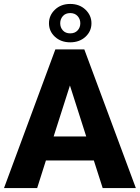

<svg xmlns="http://www.w3.org/2000/svg" viewBox="-20 -964 716 984"><path d="M506.3 0 460.9 -141.6H215.3L170.4 0H0.5L263.7 -710.9H412.1L676.3 0ZM254.9 -264.6H421.9L338.4 -525.9ZM231 -844.7Q231 -885.3 261.7 -914.6Q292.5 -943.8 339.8 -943.8Q387.2 -943.8 418 -914.6Q448.7 -885.3 448.7 -844.7Q448.7 -803.7 418 -775.4Q387.2 -747.1 339.8 -747.1Q292.5 -747.1 261.7 -775.4Q231 -803.7 231 -844.7ZM288.6 -844.7Q288.6 -823.2 302.2 -808.1Q315.9 -793 339.8 -793Q363.8 -793 377.7 -808.1Q391.6 -823.2 391.6 -844.7Q391.6 -866.2 377.7 -881.6Q363.8 -897 339.8 -897Q315.9 -897 302.2 -881.6Q288.6 -866.2 288.6 -844.7Z"/></svg>

Font: Vazirmatn RD FD ExtraBold
Style: Regular
Weight: 800
Designer: Saber Rastikerdar
Foundry: Saber Rastikerdar
Version: Version 33.003